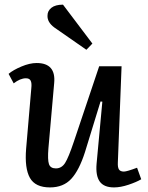

<svg xmlns="http://www.w3.org/2000/svg" viewBox="-20 -795 639 829"><path d="M378.9 -606.9 353 -580.1 213.9 -676.8Q183.6 -699.7 185.1 -728Q185.1 -748 202.1 -761.5Q219.2 -774.9 252 -774.9ZM17.1 -476.1Q36.6 -492.7 72.5 -507.8Q108.4 -522.9 138.2 -522.9Q222.2 -522.9 213.9 -436L189 -153.8Q185.1 -105 191.4 -86.4Q197.8 -67.9 221.2 -67.9Q246.1 -67.9 261 -91.3Q275.9 -114.7 298.8 -183.1L408.2 -508.8H504.9L488.8 -92.8Q487.8 -72.3 493.7 -63.2Q499.5 -54.2 515.1 -54.2Q527.3 -54.2 571.8 -70.8L589.8 -21Q569.3 -8.8 534.9 2.7Q500.5 14.2 472.2 14.2Q428.7 14.2 410.6 -11.2Q392.6 -36.6 397 -87.9L421.9 -356L414.1 -356.9L347.2 -139.2Q321.8 -59.6 287.6 -22.7Q253.4 14.2 195.8 14.2Q132.3 14.2 109.1 -27.1Q85.9 -68.4 92.8 -152.8L115.2 -414.1Q117.7 -436 112.5 -446.5Q107.4 -457 91.8 -457Q67.4 -457 39.1 -435.1Z"/></svg>

Font: Literata Book Medium
Style: Italic
Weight: 500
Italic angle: -3°
Designer: Latin by Veronika Burian and Jose Scaglione. Greek by Irene Vlachou. Cyrillic by Vera Evstafieva
Foundry: TypeTogether
Version: Version 1.003;PS 001.003;hotconv 1.0.88;makeotf.lib2.5.64775